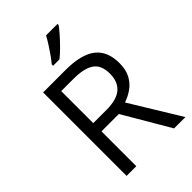

<svg xmlns="http://www.w3.org/2000/svg" viewBox="-272 -1053 1161 1161"><g transform="rotate(-45 308.5 -472.5)"><path d="M290.5 -713.9Q422.4 -713.9 486.1 -664.8Q549.8 -615.7 549.8 -512.7Q549.8 -456.1 529.3 -418.2Q508.8 -380.4 475.6 -356.9Q442.4 -333.5 404.8 -320.8L600.6 0H503.9L329.1 -297.9H180.7V0H97.7V-713.9ZM285.6 -642.1H180.7V-368.2H293.9Q381.3 -368.2 422.6 -403.8Q463.9 -439.5 463.9 -508.8Q463.9 -581.5 420.2 -611.8Q376.5 -642.1 285.6 -642.1ZM452.1 -945.3V-935.5Q439 -917 414.1 -888.7Q389.2 -860.4 360.8 -832Q332.5 -803.7 308.6 -785.2H254.4V-796.9Q270 -815.4 288.6 -841.6Q307.1 -867.7 324.7 -895.3Q342.3 -922.9 354 -945.3Z"/></g></svg>

Font: Open Sans
Style: Regular
Weight: 400
Designer: Monotype Design Team
Foundry: Monotype Imaging Inc.
Version: Version 3.000; ttfautohint (v1.8.4)